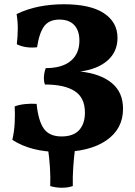

<svg xmlns="http://www.w3.org/2000/svg" viewBox="-20 -705 635 902"><path d="M261 9Q125 9 38 -48Q47 -88 49 -127.5Q51 -167 49 -205Q69 -213 97.5 -216Q126 -219 152 -217Q160 -137 186 -100.5Q212 -64 269 -64Q325 -64 352 -94Q379 -124 379 -176Q379 -246 331 -277Q283 -308 191 -308Q185 -325 186.5 -346Q188 -367 195 -385Q272 -385 312.5 -419Q353 -453 353 -514Q353 -561 329 -587Q305 -613 259 -613Q212 -613 188.5 -583Q165 -553 154 -483Q101 -477 59 -497Q63 -532 63.5 -567Q64 -602 58 -639Q108 -663 163.5 -674Q219 -685 280 -685Q404 -685 468 -643Q532 -601 532 -527Q532 -462 485.5 -421Q439 -380 357 -369Q451 -359 504.5 -315.5Q558 -272 558 -194Q558 -99 479 -45Q400 9 261 9ZM216 169Q219 86 205 -10H333Q327 37 324 82Q321 127 322 169Q300 177 270.5 177Q241 177 216 169Z"/></svg>

Font: Vollkorn ExtraBold
Style: Regular
Weight: 800
Designer: Friedrich Althausen
Foundry: Friedrich Althausen
Version: Version 5.000; ttfautohint (v1.8.3)